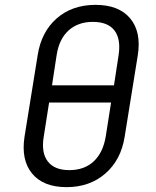

<svg xmlns="http://www.w3.org/2000/svg" viewBox="-20 -760 640 790"><path d="M254 10Q158 10 112 -46Q66 -102 81 -198L135 -533Q150 -629 213.5 -684.5Q277 -740 373 -740Q469 -740 515.5 -684.5Q562 -629 547 -533L493 -198Q478 -102 413.5 -46Q349 10 254 10ZM194 -409H449L468 -533Q478 -599 451 -634.5Q424 -670 362 -670Q301 -670 262 -634.5Q223 -599 213 -533ZM265 -60Q327 -60 365.5 -96Q404 -132 415 -198L437 -338H182L160 -198Q149 -132 176.5 -96Q204 -60 265 -60Z"/></svg>

Font: JetBrains Mono NL Light
Style: Italic
Weight: 300
Italic angle: -9°
Designer: Philipp Nurullin, Konstantin Bulenkov
Foundry: JetBrains
Version: Version 2.304; ttfautohint (v1.8.4.7-5d5b)